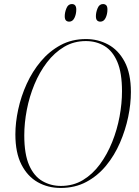

<svg xmlns="http://www.w3.org/2000/svg" viewBox="-20 -918 685 949"><path d="M280 11Q217 11 166.5 -17.5Q116 -46 86 -104.5Q56 -163 56 -254Q56 -312 70 -377Q84 -442 112 -503.5Q140 -565 182 -615Q224 -665 279.5 -695Q335 -725 405 -725Q464 -725 514.5 -698Q565 -671 596 -613Q627 -555 627 -463Q627 -404 613.5 -339.5Q600 -275 573 -212.5Q546 -150 504.5 -99.5Q463 -49 407 -19Q351 11 280 11ZM281 1Q342 1 390 -28Q438 -57 474 -106Q510 -155 534.5 -216Q559 -277 571 -342Q583 -407 583 -467Q583 -558 560 -612Q537 -666 496.5 -690.5Q456 -715 404 -715Q345 -715 297 -686.5Q249 -658 212 -609.5Q175 -561 150 -500.5Q125 -440 112.5 -375Q100 -310 100 -249Q100 -156 124 -101.5Q148 -47 189.5 -23Q231 1 281 1ZM476 -811Q466 -811 460 -817Q454 -823 454 -838Q454 -857 462.5 -877.5Q471 -898 489 -898Q499 -898 505 -892Q511 -886 511 -871Q511 -848 502 -829.5Q493 -811 476 -811ZM322 -811Q312 -811 306 -817Q300 -823 300 -838Q300 -857 308.5 -877.5Q317 -898 335 -898Q357 -898 357 -871Q357 -848 348 -829.5Q339 -811 322 -811Z"/></svg>

Font: Noto Serif Display SemiCondensed ExtraLight
Style: Italic
Weight: 200
Width: 4
Italic angle: -12°
Designer: Monotype Design Team
Foundry: Monotype Imaging Inc.
Version: Version 2.009